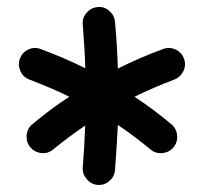

<svg xmlns="http://www.w3.org/2000/svg" viewBox="-20 -724 586 556"><path d="M67.9 -297.4Q55.7 -312 57.1 -331.8Q58.6 -351.6 73.2 -363.8Q99.1 -385.7 126 -405.8Q152.8 -425.8 180.7 -443.8Q152.3 -458 123.3 -470.2Q94.2 -482.4 64.9 -493.7Q46.9 -500.5 39.1 -518.3Q31.2 -536.1 37.6 -554.2Q44.4 -572.3 62 -580.6Q79.6 -588.9 97.7 -582Q165 -557.1 227.1 -526.4Q226.1 -557.6 224.1 -589.4Q222.2 -621.1 219.7 -652.8Q217.8 -671.9 230.5 -686.8Q243.2 -701.7 262.2 -703.6Q281.2 -705.6 296.1 -692.9Q311 -680.2 313 -661.1Q319.3 -591.3 321.3 -525.4Q384.3 -557.1 452.1 -582Q470.2 -588.9 488.3 -580.6Q506.3 -572.3 512.7 -554.2Q519.5 -536.1 511.2 -518.3Q502.9 -500.5 484.9 -493.7Q455.6 -482.4 426.8 -470.2Q397.9 -458 369.6 -443.8Q397 -425.8 423.8 -405.8Q450.7 -385.7 476.6 -363.8Q491.2 -351.6 492.9 -331.8Q494.6 -312 482.4 -297.4Q470.2 -282.7 450.4 -280.8Q430.7 -278.8 416 -291Q370.1 -329.1 321.3 -362.3Q319.8 -329.6 317.6 -297.4Q315.4 -265.1 313 -231.4Q311.5 -212.4 296.6 -199.7Q281.7 -187 262.7 -188.5Q243.7 -190.4 231 -205.3Q218.3 -220.2 219.7 -239.3Q224.6 -299.3 226.6 -360.4Q203.1 -344.2 179.7 -326.9Q156.2 -309.6 133.8 -291Q119.1 -278.8 99.9 -280.8Q80.6 -282.7 67.9 -297.4Z"/></svg>

Font: Mikhak-FD SemiBold
Style: Regular
Weight: 600
Designer: Amin Abedi
Version: Version 3.2